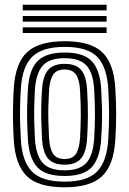

<svg xmlns="http://www.w3.org/2000/svg" viewBox="-20 -785 548 815"><path d="M254.5 10Q140.5 10 92.5 -38.6Q44.5 -87.2 38.5 -191Q36.2 -231.5 35.4 -266.4Q34.5 -301.2 35.4 -335.9Q36.2 -370.5 38.5 -410Q45 -517 95.1 -563.5Q145.2 -610 254.5 -610Q365.2 -610 414.4 -562.9Q463.5 -515.8 469.5 -410Q472.8 -354.5 473.1 -304.1Q473.5 -253.8 469.5 -191Q462.8 -84 413.2 -37Q363.8 10 254.5 10ZM254.5 -14Q350.5 -14 392.1 -56.9Q433.8 -99.8 439.5 -192.8Q443.5 -257.5 443.1 -304.8Q442.8 -352 439.5 -408.2Q434.2 -499.5 393.4 -542.8Q352.5 -586 254.5 -586Q159.5 -586 116.9 -544.2Q74.2 -502.5 68.5 -408.2Q65.8 -363.5 65.1 -329.2Q64.5 -295 65.5 -263Q66.5 -231 68.5 -192.5Q73.8 -100 115.4 -57Q157 -14 254.5 -14ZM254.5 -38Q172 -38 137.5 -76.1Q103 -114.2 98.2 -195.5Q96 -235 95.2 -268.8Q94.5 -302.5 95.4 -335.8Q96.2 -369 98.5 -406.5Q103.5 -489.8 139.6 -525.9Q175.8 -562 254.5 -562Q336 -562 370.4 -524.5Q404.8 -487 409.5 -407Q412 -363.5 412.8 -330.1Q413.5 -296.8 412.8 -265.1Q412 -233.5 409.5 -194.5Q404.5 -114.8 370.4 -76.4Q336.2 -38 254.5 -38ZM254.5 -62Q317.5 -62 346.4 -93.4Q375.2 -124.8 379.8 -197.8Q383 -249 383.1 -296.9Q383.2 -344.8 379.8 -403.8Q375.8 -476 346.9 -507Q318 -538 254.5 -538Q188.2 -538 160.4 -505.2Q132.5 -472.5 128.2 -403.5Q126.2 -371.2 125.4 -339Q124.5 -306.8 125.2 -271.9Q126 -237 128.2 -196.5Q132.5 -125.8 161 -93.9Q189.5 -62 254.5 -62ZM254.5 -86Q206.2 -86 184 -112Q161.8 -138 158.2 -197.8Q156.2 -235.2 155.4 -268.4Q154.5 -301.5 155.2 -334.2Q156 -367 158.2 -402.5Q162 -462.8 184.5 -488.4Q207 -514 254.5 -514Q302.2 -514 324.4 -488.2Q346.5 -462.5 349.8 -403Q353.2 -344.5 353.1 -297.5Q353 -250.5 349.8 -198.5Q346 -139 324.2 -112.5Q302.5 -86 254.5 -86ZM254.5 -110Q287 -110 301.9 -131.2Q316.8 -152.5 319.8 -200.2Q322.5 -245.2 323 -291.6Q323.5 -338 319.8 -401.5Q317.2 -448 302.2 -469Q287.2 -490 254.5 -490Q219.8 -490 205.4 -467.8Q191 -445.5 188.2 -400.8Q186 -362.8 185.2 -331.2Q184.5 -299.8 185.4 -268.5Q186.2 -237.2 188.2 -199.5Q191 -153.5 205.8 -131.8Q220.5 -110 254.5 -110ZM76.5 -741V-765H432.5V-741ZM76.5 -645V-669H432.5V-645ZM76.5 -693V-717H432.5V-693Z"/></svg>

Font: Big Shoulders Inline Text Thin Black
Style: Regular
Weight: 900
Version: Version 2.002